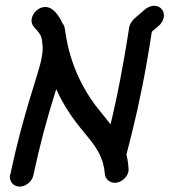

<svg xmlns="http://www.w3.org/2000/svg" viewBox="-20 -645 606 686"><path d="M375 -200.9 319.9 -270C224.5 -398.1 215.3 -525.9 212.9 -534.5L211.1 -544.5C210.4 -550.9 207.7 -556.4 203.2 -561.8C203.2 -561.8 179.2 -620 142.5 -620H139.8C117.8 -619.1 97.2 -600 93.4 -578.2C87.6 -545.6 122.3 -540.5 129.5 -504.5L131.7 -486.4C133.1 -473.6 132.5 -460 130.1 -446.4C129.7 -443.8 129.3 -441.2 128.8 -438.5C118.8 -381.3 64.8 -249.1 17.2 -22.7C17.1 -21.8 16 -20.9 15.8 -20C11.8 2.7 27.6 21.8 50.3 21.8C73 21.8 95.5 2.7 99.5 -20C121.2 -122.7 148.3 -224.5 180.8 -326.4C257.2 -160.3 344.4 -142.2 354.7 -23.6C356 -5.5 371.8 8.2 390 8.2C412.7 8.2 435.1 -10.9 439.2 -33.6C440.2 -39.4 437.7 -70.9 431.6 -93.6C432.9 -96.4 433.3 -98.2 433.7 -100.9C459.3 -197.9 482.2 -295.6 505.1 -425.5C511.3 -460.9 517.1 -496.4 522.5 -531.8L547 -552.7C555.4 -559.1 563.3 -572.7 565.1 -582.7C569.1 -605.5 553.4 -624.5 530.6 -624.5H529.7C520.6 -624.5 505.9 -618.2 498.4 -611.8L459.7 -578.2C452.2 -571.8 443.5 -558.2 441.9 -549.1L441.7 -548.2C436 -510.5 429.8 -472.7 423.1 -435C402.5 -318 386.4 -247.6 375 -200.9Z"/></svg>

Font: TudorRose
Style: Oblique
Weight: 500
Italic angle: 10°
Version: Version 001.000